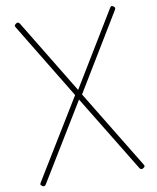

<svg xmlns="http://www.w3.org/2000/svg" viewBox="-107 -1099 977 1195"><g transform="rotate(-10 381.5 -501.0)"><path d="M701 11Q694 15 688 14.5Q682 14 677 6L381 -479L85 6Q80 13 75 14Q70 15 62 11Q57 7 54.5 4Q52 1 52.5 -2.5Q53 -6 56 -11L362 -511L71 -990Q66 -998 67.5 -1002.5Q69 -1007 77 -1013Q85 -1018 90 -1017Q95 -1016 101 -1008L386 -539L671 -1008Q676 -1016 680.5 -1017Q685 -1018 692 -1013Q698 -1009 700 -1005.5Q702 -1002 701.5 -998.5Q701 -995 698 -990L405 -507L707 -11Q712 -4 710.5 1Q709 6 701 11Z"/></g></svg>

Font: Playwrite NG Modern Thin
Style: Regular
Weight: 250
Designer: Veronika Burian, José Scaglione
Foundry: TypeTogether
Version: Version 1.002